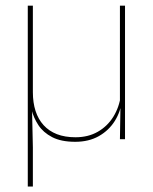

<svg xmlns="http://www.w3.org/2000/svg" viewBox="-20 -506 556 698"><path d="M434.5 -485.5V0H416L418 -127H416V-485.5ZM99.5 -170.5Q99.5 -133 109.2 -102.8Q119 -72.5 138.5 -51Q158 -29.5 187 -18.2Q216 -7 254.5 -7Q300.5 -7 335.2 -26.8Q370 -46.5 391.8 -81.2Q413.5 -116 419.5 -160.5L428.5 -141.5H423Q419 -101 397.5 -66.5Q376 -32 339.5 -11.2Q303 9.5 253.5 9.5Q202 9.5 169.5 -7.5Q137 -24.5 119.5 -51.2Q102 -78 95 -107L96.5 -106.5L99.5 30V172H81V-485.5H99.5Z"/></svg>

Font: Anek Tamil Medium Thin
Style: Regular
Weight: 250
Version: Version 1.003